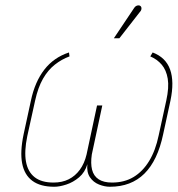

<svg xmlns="http://www.w3.org/2000/svg" viewBox="-20 -699 677 732"><path d="M562 -499 553 -484Q579 -473 596.5 -452.5Q614 -432 619.5 -399Q625 -366 614 -316L585 -183Q573 -125 548.5 -85Q524 -45 489 -24Q454 -3 407 -3Q375 -3 356 -15.5Q337 -28 331 -52Q325 -76 330 -110L370 -297H350L310 -110Q302 -76 284.5 -52Q267 -28 242 -15.5Q217 -3 184 -3Q138 -3 112 -23.5Q86 -44 79 -83Q72 -122 84 -180L114 -316Q125 -366 144 -399Q163 -432 189 -452.5Q215 -473 245 -484L243 -499Q185 -480 149 -433.5Q113 -387 98 -316L70 -187Q56 -120 64.5 -76Q73 -32 103.5 -9.5Q134 13 187 13Q207 13 233 4.5Q259 -4 281.5 -23Q304 -42 313 -73Q310 -42 323 -23Q336 -4 357.5 4.5Q379 13 399 13Q480 13 530.5 -37Q581 -87 602 -187L630 -316Q645 -388 628.5 -434Q612 -480 562 -499ZM513 -653Q517 -657 518.5 -661.5Q520 -666 519 -670.5Q518 -675 514 -677Q511 -679 506.5 -678.5Q502 -678 498 -675.5Q494 -673 491 -668L414 -553H435Z"/></svg>

Font: Advent Pro Thin
Style: Italic
Weight: 250
Italic angle: -12°
Version: Version 3.000